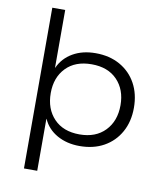

<svg xmlns="http://www.w3.org/2000/svg" viewBox="-95 -783 900 1041"><g transform="rotate(10 355.5 -262.5)"><path d="M108 180V-705H179V-387H180Q205 -442 258 -472.5Q311 -503 383 -503Q460 -503 517.5 -470.5Q575 -438 606.5 -380.5Q638 -323 638 -247Q638 -171 606 -113.5Q574 -56 517 -24Q460 8 383 8Q313 8 259.5 -22Q206 -52 182 -106H181V180ZM372 -54Q461 -54 512.5 -107.5Q564 -161 564 -248Q564 -334 513 -387Q462 -440 372 -440Q282 -440 231 -387Q180 -334 180 -248Q180 -161 231 -107.5Q282 -54 372 -54Z"/></g></svg>

Font: Nunito Sans 7pt SemiExpanded Light
Style: Regular
Weight: 300
Width: 6
Designer: Vernon Adams
Foundry: Vernon Adams
Version: Version 3.101;gftools[0.9.27]